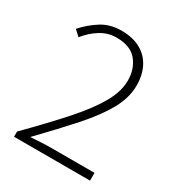

<svg xmlns="http://www.w3.org/2000/svg" viewBox="-158 -754 795 858"><g transform="rotate(30 239.5 -325.5)"><path d="M41 0V-27Q146 -133 216 -212Q286 -291 321 -353.5Q356 -416 356 -471Q356 -531 322.5 -572Q289 -613 217 -613Q173 -613 135 -589.5Q97 -566 68 -529L39 -556Q76 -597 119.5 -624Q163 -651 221 -651Q278 -651 318.5 -629Q359 -607 380 -566.5Q401 -526 401 -472Q401 -408 364.5 -343Q328 -278 261.5 -203.5Q195 -129 104 -35Q131 -37 158 -38.5Q185 -40 212 -40H433V0Z"/></g></svg>

Font: Mada Light
Style: Regular
Weight: 300
Designer: Khaled Hosny
Version: Version 1.5